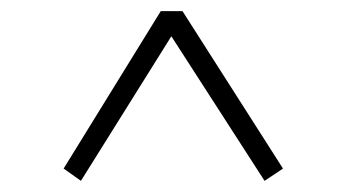

<svg xmlns="http://www.w3.org/2000/svg" viewBox="-20 -549 615 344"><path d="M94 -247 125 -225 287 -484 454 -225 487 -247 307 -529H268Z"/></svg>

Font: Noto Serif CJK SC Light
Style: Regular
Weight: 300
Designer: Ryoko NISHIZUKA 西塚涼子 (kana & ideographs); Frank Grießhammer (Latin, Greek & Cyrillic); Wenlong ZHANG 张文龙 (bopomofo); San
Foundry: Adobe
Version: Version 2.001;hotconv 1.1.0;makeotfexe 2.6.0